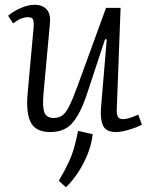

<svg xmlns="http://www.w3.org/2000/svg" viewBox="-20 -539 628 804"><path d="M14 -473Q33 -490 65 -504.5Q97 -519 124 -519Q158 -519 175.5 -499.5Q193 -480 189 -440L162 -145Q157 -89 166.5 -67Q176 -45 204 -45Q225 -45 239.5 -54.5Q254 -64 268.5 -92Q283 -120 303 -174L424 -506H485L469 -82Q468 -61 473.5 -50.5Q479 -40 496 -40Q507 -40 523 -45Q539 -50 559 -59L574 -17Q554 -6 521 4Q488 14 466 14Q424 14 411.5 -13Q399 -40 403 -88L427 -374L420 -375L343 -142Q316 -62 283 -24Q250 14 191 14Q129 14 108.5 -27Q88 -68 96 -151L121 -427Q122 -449 118 -458Q114 -467 97 -467Q68 -467 35 -441ZM368 23Q362 81 330.5 142.5Q299 204 256 245L226 218Q251 176 266 144Q281 112 290 80.5Q299 49 307 9Z"/></svg>

Font: Literata 12pt Light
Style: Italic
Weight: 300
Italic angle: -2°
Designer: Latin by Veronika Burian and Jose Scaglione. Greek by Irene Vlachou. Cyrillic by Vera Evstafieva
Foundry: TypeTogether
Version: Version 3.002